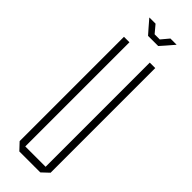

<svg xmlns="http://www.w3.org/2000/svg" viewBox="-282 -856 868 868"><g transform="rotate(45 151.5 -422.0)"><path d="M217 0V-701H252V-32L218 0ZM84 0 52 -34V-35H217V0ZM52 -35V-701H87V-35ZM126 -781 103 -807H214L191 -781ZM103 -807 72 -843V-844H111L142 -807ZM175 -807 206 -844H245V-843L214 -807Z"/></g></svg>

Font: Foldit ExtraLight
Style: Regular
Weight: 250
Version: Version 1.003